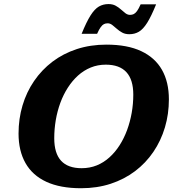

<svg xmlns="http://www.w3.org/2000/svg" viewBox="-20 -936 884 968"><path d="M253.5 -239Q253.5 -163 288 -125.5Q322.5 -88 391.5 -88Q432.5 -88 467.8 -102.2Q503 -116.5 532 -142.8Q561 -169 583.2 -204Q605.5 -239 620.8 -280.5Q636 -322 644 -367.2Q652 -412.5 652 -459Q652 -534.5 617.2 -572.2Q582.5 -610 513.5 -610Q472.5 -610 437.2 -595.5Q402 -581 373.2 -555Q344.5 -529 322 -494Q299.5 -459 284.2 -417.5Q269 -376 261.2 -330.5Q253.5 -285 253.5 -239ZM831.5 -435Q831.5 -361 811.5 -293.8Q791.5 -226.5 753.2 -170.2Q715 -114 660.8 -73Q606.5 -32 538 -9.5Q469.5 13 388.5 13Q283.5 13 213.5 -19.5Q143.5 -52 108.5 -113.8Q73.5 -175.5 73.5 -262.5Q73.5 -337 93.5 -404.2Q113.5 -471.5 151.8 -527.5Q190 -583.5 244.2 -624.8Q298.5 -666 367.2 -688.5Q436 -711 516.5 -711Q622 -711 691.8 -678.2Q761.5 -645.5 796.5 -584Q831.5 -522.5 831.5 -435ZM767 -914Q742.5 -853.5 722 -821Q701.5 -788.5 680.2 -776Q659 -763.5 632 -763.5Q611 -763.5 596 -771.8Q581 -780 569 -790.8Q557 -801.5 546 -810Q535 -818.5 523 -818.5Q512.5 -818.5 504.2 -814.5Q496 -810.5 487.8 -799.2Q479.5 -788 469.5 -765.5H391.5Q416 -826 436.5 -858.2Q457 -890.5 478.5 -903Q500 -915.5 527 -915.5Q548 -915.5 563 -907.2Q578 -899 589.8 -888.2Q601.5 -877.5 612.5 -869.2Q623.5 -861 635.5 -861Q646 -861 654.2 -865Q662.5 -869 670.8 -880.2Q679 -891.5 689 -914Z"/></svg>

Font: Newsreader 9pt
Style: Bold Italic
Weight: 700
Italic angle: -17°
Designer: Hugues Gentile
Foundry: Production Type
Version: Version 1.003